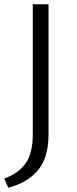

<svg xmlns="http://www.w3.org/2000/svg" viewBox="-23 -678 360 902"><path d="M131 -658H205V-47Q205 62 156 121Q107 180 16 204L-3 161Q65 136 98 88.5Q131 41 131 -47Z"/></svg>

Font: LXGW Bright GB
Style: Regular
Weight: 400
Designer: Christian Thalmann (Catharsis Fonts)
Foundry: LXGW / Christian Thalmann (Catharsis Fonts) / Fontworks Inc.
Version: Version 5.510